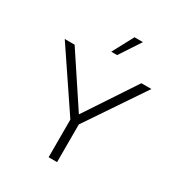

<svg xmlns="http://www.w3.org/2000/svg" viewBox="-204 -1025 1083 1161"><g transform="rotate(30 337.5 -444.0)"><path d="M367 0V-263L640 -668H570L337 -316L104 -668H35L308 -263V0ZM358 -742 454 -888H395L317 -742Z"/></g></svg>

Font: Gantari Light
Style: Regular
Weight: 300
Designer: Anugrah Pasau
Foundry: Lafontype
Version: Version 1.000